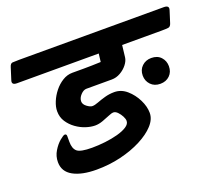

<svg xmlns="http://www.w3.org/2000/svg" viewBox="-175 -760 1034 910"><g transform="rotate(-20 342.0 -304.5)"><path d="M525 -341Q525 -370 544 -388Q563 -406 591 -406Q622 -406 639.5 -387Q657 -368 657 -341Q657 -312 638.5 -294Q620 -276 591 -276Q561 -276 543 -295Q525 -314 525 -341ZM-68 -533 -49 -593Q-44 -610 -33.5 -611Q-23 -612 0 -612H730Q758 -612 751 -590L732 -530Q727 -514 716 -512.5Q705 -511 683 -511H483L476 -451Q474 -434 460 -416Q446 -398 425 -386Q404 -374 381 -374Q374 -374 349 -374Q324 -374 296.5 -374Q269 -374 253 -374Q238 -374 223.5 -358.5Q209 -343 209 -326Q209 -311 225 -299Q241 -287 252 -287Q264 -287 282 -294Q300 -301 323 -307.5Q346 -314 371 -314Q406 -314 434 -289.5Q462 -265 479 -230.5Q496 -196 496 -164Q496 -132 469 -102.5Q442 -73 395.5 -49Q349 -25 290.5 -11Q232 3 168 3Q94 3 50.5 -21Q7 -45 7 -93Q7 -123 22.5 -148.5Q38 -174 56.5 -189.5Q75 -205 82 -205Q91 -205 91 -194Q91 -183 91 -165Q91 -131 108 -116.5Q125 -102 183 -102Q215 -102 249.5 -106Q284 -110 313.5 -118Q343 -126 361.5 -138Q380 -150 380 -166Q380 -176 373 -189.5Q366 -203 355.5 -214Q345 -225 333 -225Q326 -225 309.5 -218Q293 -211 272.5 -203.5Q252 -196 233 -196Q212 -196 187 -204Q162 -212 139 -228.5Q116 -245 101 -268Q86 -291 86 -321Q86 -343 96.5 -368.5Q107 -394 125 -416.5Q143 -439 166.5 -453.5Q190 -468 216 -468Q238 -468 275 -468Q312 -468 360 -470L365 -511H-47Q-75 -511 -68 -533Z"/></g></svg>

Font: Alkatra Medium
Style: Regular
Weight: 500
Designer: Suman Bhandary
Version: Version 1.100;gftools[0.9.22]